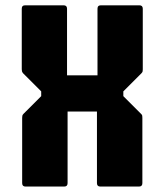

<svg xmlns="http://www.w3.org/2000/svg" viewBox="-20 -686 605 706"><path d="M74 0Q61.5 0 61.5 -12.5V-252.5Q61.5 -257 62.2 -260.5Q63 -264 66.5 -267.5L131.5 -332.5V-350L65 -416.5Q61.5 -420.5 60.8 -424Q60 -427.5 60 -431.5V-654Q60 -666.5 72.5 -666.5H214Q226.5 -666.5 226.5 -654V-409H338.5V-654Q338.5 -666.5 351 -666.5H492.5Q505 -666.5 505 -654V-431.5Q505 -427.5 504.5 -424Q504 -420.5 500 -416.5L433.5 -350V-332.5L498.5 -267.5Q502.5 -264 503 -260.5Q503.5 -257 503.5 -252.5V-12.5Q503.5 0 491 0H349Q336.5 0 336.5 -12.5V-276H228.5V-12.5Q228.5 0 216 0Z"/></svg>

Font: Jaro
Style: Regular
Weight: 400
Designer: Agyei Archer, Celine Hurka, Mirko Velimirović
Version: Version 1.000